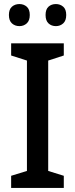

<svg xmlns="http://www.w3.org/2000/svg" viewBox="-20 -928 371 948"><path d="M295 0H35V-60L113 -84V-629L35 -654V-714H295V-654L218 -629V-84L295 -60ZM24 -854Q24 -882 39 -895Q54 -908 76 -908Q97 -908 112 -895Q127 -882 127 -854Q127 -826 112 -812.5Q97 -799 76 -799Q54 -799 39 -812.5Q24 -826 24 -854ZM205 -854Q205 -882 219.5 -895Q234 -908 256 -908Q277 -908 292 -895Q307 -882 307 -854Q307 -826 292 -812.5Q277 -799 256 -799Q234 -799 219.5 -812.5Q205 -826 205 -854Z"/></svg>

Font: Noto Sans Gujarati UI SemiCondensed Medium
Style: Regular
Weight: 500
Width: 4
Designer: Jelle Bosma - Monotype Design Team, Universal Thirst
Foundry: Monotype Imaging Inc.
Version: Version 2.106; ttfautohint (v1.8.4.7-5d5b)